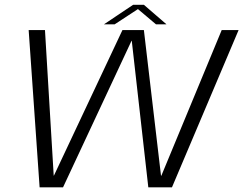

<svg xmlns="http://www.w3.org/2000/svg" viewBox="-20 -804 1044 824"><path d="M150 0H250.5L544.5 -629H545.5L616.5 0H718L1004 -675H931.5L672.5 -50H671L597.5 -675H505.5L211.5 -50.5H210.5L173 -675H103ZM426 -699.5H472L572 -765L649.5 -699.5H694.5L597.5 -783.5H551.5Z"/></svg>

Font: Anybody SemiExpanded Light
Style: Italic
Weight: 300
Width: 6
Italic angle: -10°
Version: Version 1.113;gftools[0.9.25]